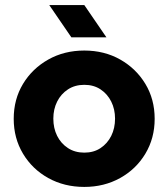

<svg xmlns="http://www.w3.org/2000/svg" viewBox="-20 -724 659 756"><path d="M312 12Q233 12 170 -23Q107 -58 70.5 -119Q34 -180 34 -256Q34 -333 70.5 -393.5Q107 -454 170 -489.5Q233 -525 312 -525Q391 -525 453.5 -489.5Q516 -454 552.5 -393.5Q589 -333 589 -256Q589 -180 552.5 -119Q516 -58 453 -23Q390 12 312 12ZM312 -123Q349 -123 376 -141Q403 -159 418 -189Q433 -219 433 -257Q433 -294 418 -324Q403 -354 376 -372Q349 -390 312 -390Q275 -390 247.5 -372Q220 -354 205 -324Q190 -294 190 -257Q190 -219 205 -189Q220 -159 247.5 -141Q275 -123 312 -123ZM261 -577 174 -704H312L399 -577Z"/></svg>

Font: MuseoModerno Thin
Style: Bold
Weight: 700
Version: Version 1.003